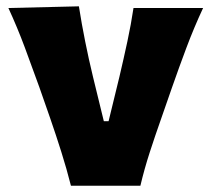

<svg xmlns="http://www.w3.org/2000/svg" viewBox="-20 -593 674 613"><path d="M206.5 0Q192.9 -53.7 175.8 -107.9Q158.7 -162.1 140.6 -214.4L105.5 -314.9Q83 -377.4 59.3 -441.2Q35.6 -504.9 6.8 -567.4L231.9 -572.8Q240.7 -516.6 252 -460.4Q263.2 -404.3 276.9 -347.7L311.5 -206.1H326.7L361.3 -348.1Q375 -406.2 386.7 -460.7Q398.4 -515.1 406.2 -567.4H628.4Q599.1 -504.4 575.2 -440.7Q551.3 -377 529.3 -314L494.1 -212.9Q475.1 -159.2 458 -106.4Q440.9 -53.7 428.2 0Z"/></svg>

Font: Pinar ExtraBold
Style: Regular
Weight: 800
Designer: Amin Abedi
Version: Version 3.000